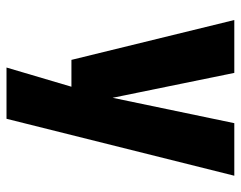

<svg xmlns="http://www.w3.org/2000/svg" viewBox="-95 -445 740 590"><g transform="rotate(90 275.0 -150.0)"><path d="M187.5 200 246.5 0.5H164L41.5 -500H204L280.5 -126L358.5 -500H520L345 200Z"/></g></svg>

Font: Trispace SemiCondensed
Style: Bold
Weight: 700
Width: 4
Designer: Tyler Finck
Foundry: Etcetera Type Company
Version: Version 1.210; ttfautohint (v1.8.3)